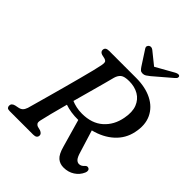

<svg xmlns="http://www.w3.org/2000/svg" viewBox="-250 -1040 1190 1190"><g transform="rotate(45 345.5 -445.0)"><path d="M634 -63Q619.5 -29 588.2 -8.8Q557 11.5 516 11.5Q484 11.5 461.5 -7.5Q439 -26.5 424.5 -79.5L372.5 -262H371.5Q338 -261.5 309.2 -266Q280.5 -270.5 256 -279Q239.5 -218 226.5 -167.8Q213.5 -117.5 209 -95Q204.5 -75.5 209.8 -67.2Q215 -59 224.5 -55.5L250 -49Q271.5 -40 271.5 -25Q271.5 0 239 0H33Q17.5 0 12 -6Q6.5 -12 6.5 -22Q6.5 -42.5 33 -49L55.5 -53.5Q72 -56.5 82 -65.8Q92 -75 98.5 -94Q103.5 -111.5 114.2 -150Q125 -188.5 139.2 -239.8Q153.5 -291 168.5 -346.5Q183.5 -402 197.2 -453.5Q211 -505 220.8 -544.8Q230.5 -584.5 234 -603Q238 -623 235.5 -632Q233 -641 218 -646L192 -652Q172 -658.5 172 -675Q172 -700 204.5 -700H441Q523.5 -700 581.5 -670.5Q639.5 -641 665 -586.8Q690.5 -532.5 674.5 -458.5Q660.5 -390.5 608.8 -343Q557 -295.5 477.5 -275.5L522 -131.5Q532 -96.5 543.2 -84Q554.5 -71.5 569 -71.5Q588 -71.5 603.5 -90Q614 -101.5 626.5 -96Q634.5 -93 636.8 -83.8Q639 -74.5 634 -63ZM344 -603.5Q339 -583 327 -539Q315 -495 299.5 -438.5Q284 -382 268 -324Q286.5 -316 310 -310.8Q333.5 -305.5 361 -305.5Q446.5 -305.5 498.8 -351.8Q551 -398 565 -474Q576.5 -533.5 560.8 -573.8Q545 -614 509.5 -634.8Q474 -655.5 426 -655.5Q384.5 -655.5 368 -642.5Q351.5 -629.5 344 -603.5ZM497.5 -771Q484 -760 473.8 -753.5Q463.5 -747 451 -747Q437.5 -747 430.5 -753.5Q423.5 -760 416 -771L352.5 -869Q347 -877.5 349.8 -885.2Q352.5 -893 358.5 -897Q372.5 -906 389 -894L471.5 -827.5L590 -894Q612.5 -906 622 -897Q625.5 -893 624 -885.2Q622.5 -877.5 612 -869Z"/></g></svg>

Font: Fraunces 9pt Soft
Style: Italic
Weight: 400
Italic angle: -16°
Version: Version 1.000;[0bf87f6ff]